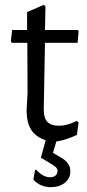

<svg xmlns="http://www.w3.org/2000/svg" viewBox="-20 -581 359 794"><path d="M297 -81C271 -67.7 246.7 -61 224 -61C202 -61 185.8 -66.5 175.5 -77.5C165.2 -88.5 160.3 -107 161 -133L166 -404H301L305 -451L302 -457H166L168 -554L161 -561L92 -531V-457H30L25 -410L29 -404H93L94 -197L90 -126C90 -92 96.2 -65 108.5 -45C120.8 -25 141 -10.3 169 -1L149 71L197 100C211 108 218 116.3 218 125C218 133.7 215.2 140.3 209.5 145C203.8 149.7 196.3 152 187 152C167.7 152 148.7 141.7 130 121L125 122L118 162C137.3 182.7 161.3 193 190 193C214 193 233.5 186.8 248.5 174.5C263.5 162.2 271 146.3 271 127C271 104.3 258.3 85.7 233 71L199 51L213 4C237.7 0.7 266 -8.3 298 -23L305 -75Z"/></svg>

Font: Alegreya Sans
Style: Regular
Weight: 400
Designer: Juan Pablo del Peral
Foundry: Huerta Tipografica
Version: Version 1.000;PS 001.000;hotconv 1.0.70;makeotf.lib2.5.58329